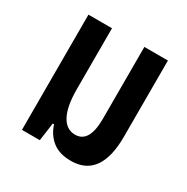

<svg xmlns="http://www.w3.org/2000/svg" viewBox="-133 -664 772 791"><g transform="rotate(30 253.0 -269.0)"><path d="M305 10Q250 10 217 -16Q184 -42 170 -86H164L152 0H67V-548H179V-258Q179 -177 201.5 -134.5Q224 -92 266 -92Q333 -92 333 -206V-548H445V-186Q445 10 305 10Z"/></g></svg>

Font: Noto Sans Thai ExtCond SemBd
Style: Regular
Weight: 600
Width: 2
Designer: Monotype Design Team
Foundry: Monotype Imaging Inc.
Version: Version 2.002; ttfautohint (v1.8.4.7-5d5b)